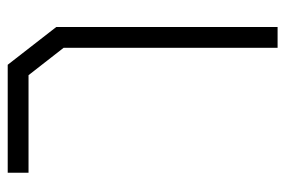

<svg xmlns="http://www.w3.org/2000/svg" viewBox="-141 -599 740 498"><g transform="rotate(90 229.0 -350.0)"><path d="M148 0 50 -126V-700H104V-145L175 -54H428V0Z"/></g></svg>

Font: Turret Road
Style: Regular
Weight: 400
Designer: Noponies
Foundry: Noponies
Version: Version 1.001; ttfautohint (v1.8)